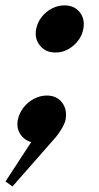

<svg xmlns="http://www.w3.org/2000/svg" viewBox="-31 -511 364 707"><path d="M15 175.6 -10.8 157.2 109.4 -26.8 101 14.8Q67 12.8 47.5 -11.8Q28 -36.4 34.8 -70.4Q40 -95 55.7 -115.1Q71.4 -135.2 94.2 -147.2Q117 -159.2 141.6 -159.2Q177.8 -159.2 197.5 -133.4Q217.2 -107.6 210.4 -70.4Q207.8 -57.4 197.3 -39Q186.8 -20.6 175.2 -6.8ZM173.2 -317.6Q137 -317.6 116.2 -343.1Q95.4 -368.6 102.2 -404.4Q107 -428.6 122.3 -448.3Q137.6 -468 159.9 -479.6Q182.2 -491.2 206.4 -491.2Q242.8 -491.2 262.7 -465.9Q282.6 -440.6 275.8 -404.4Q269 -368.6 239.3 -343.1Q209.6 -317.6 173.2 -317.6Z"/></svg>

Font: Wittgenstein
Style: Italic
Weight: 400
Italic angle: -11°
Designer: Jörg Drees
Foundry: Jörg Drees
Version: Version 1.500